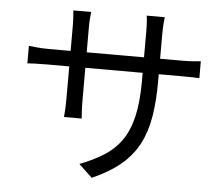

<svg xmlns="http://www.w3.org/2000/svg" viewBox="-56 -842 1111 951"><g transform="rotate(5 500.0 -366.0)"><path d="M434 46 367 -17Q435 -43 486.5 -75.5Q538 -108 572 -156Q606 -204 623 -276Q640 -348 640 -453V-494H355V-333Q355 -305 356.5 -277.5Q358 -250 359 -242H271Q272 -250 273.5 -277.5Q275 -305 275 -333V-494H167Q135 -494 105.5 -493Q76 -492 67 -491V-578Q74 -577 105 -574Q136 -571 167 -571H275V-699Q275 -715 274 -735Q273 -755 271 -772H360Q359 -765 357 -745Q355 -725 355 -699V-571H640V-696Q640 -725 638.5 -748Q637 -771 635 -778H725Q724 -771 722 -748Q720 -725 720 -696V-571H830Q863 -571 887.5 -573Q912 -575 922 -576V-492Q914 -493 888.5 -493.5Q863 -494 830 -494H720V-459Q720 -359 707 -282Q694 -205 662.5 -145Q631 -85 575.5 -38.5Q520 8 434 46Z"/></g></svg>

Font: Chocolate Classical Sans
Style: Regular
Weight: 400
Designer: 田海東、宇文滿月
Foundry: Moonlit Owen
Version: Version 1.001